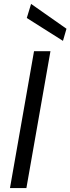

<svg xmlns="http://www.w3.org/2000/svg" viewBox="-20 -962 360 982"><path d="M31 0 154 -700H238L115 0ZM302 -753 117 -870 139 -942 320 -815Z"/></svg>

Font: DM Sans 16pt
Style: Italic
Weight: 400
Italic angle: -10°
Version: Version 4.004;gftools[0.9.30]